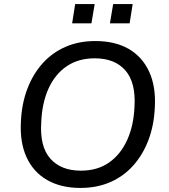

<svg xmlns="http://www.w3.org/2000/svg" viewBox="-20 -916 830 945"><path d="M375 9Q280 9 212 -30Q144 -69 110.5 -142.5Q77 -216 83 -319Q87 -406 114.5 -478.5Q142 -551 189.5 -604Q237 -657 302.5 -685.5Q368 -714 449 -714Q546 -714 613 -675.5Q680 -637 714 -563.5Q748 -490 742 -387Q738 -299 710.5 -226.5Q683 -154 635.5 -101Q588 -48 522.5 -19.5Q457 9 375 9ZM378 -76Q459 -76 516 -115.5Q573 -155 605.5 -226Q638 -297 642 -391Q649 -510 597 -569.5Q545 -629 446 -629Q366 -629 308.5 -590Q251 -551 219 -480.5Q187 -410 183 -315Q175 -195 227.5 -135.5Q280 -76 378 -76ZM521 -801 537 -896H633L618 -801ZM335 -801 350 -896H446L430 -801Z"/></svg>

Font: Nunito Sans 10pt Medium
Style: Italic
Weight: 500
Italic angle: -9°
Designer: Vernon Adams
Foundry: Vernon Adams
Version: Version 3.101;gftools[0.9.27]